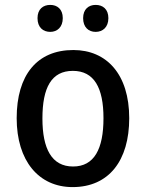

<svg xmlns="http://www.w3.org/2000/svg" viewBox="-20 -753 595 783"><path d="M133 -679C133 -641 156 -623 185 -623C213 -623 236 -642 236 -679C236 -716 213 -733 185 -733C156 -733 133 -716 133 -679ZM319 -679C319 -642 341 -623 370 -623C399 -623 422 -642 422 -679C422 -716 399 -733 370 -733C342 -733 319 -716 319 -679ZM507 -271C507 -450 415 -549 279 -549C131 -549 48 -447 48 -271C48 -97 138 10 276 10C424 10 507 -98 507 -271ZM153 -270C153 -396 190 -464 277 -464C364 -464 402 -395 402 -271C402 -145 364 -74 278 -74C191 -74 153 -146 153 -270Z"/></svg>

Font: Noto Sans Thai Looped SemiCondensed Medium
Style: Regular
Weight: 500
Width: 4
Designer: Sasikarn Vongin, Ben Mitchell
Foundry: The Fontpad Ltd
Version: Version 1.001